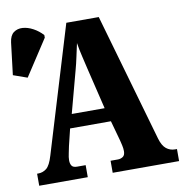

<svg xmlns="http://www.w3.org/2000/svg" viewBox="-106 -803 844 880"><g transform="rotate(-10 316.0 -363.0)"><path d="M6 0V-56H11Q33 -56 50 -69.5Q67 -83 80 -127L258 -714H409L580 -118Q590 -84 607.5 -70Q625 -56 648 -56H657V0H348V-56H382Q395 -56 405.5 -63Q416 -70 416 -89Q416 -102 412.5 -117Q409 -132 407 -140L381 -234H191L172 -156Q170 -144 165.5 -124.5Q161 -105 161 -91Q161 -75 167.5 -65.5Q174 -56 192 -56H232V0ZM210 -298H363L317 -489Q310 -520 302.5 -551Q295 -582 290 -614Q283 -583 276.5 -552Q270 -521 262 -492ZM40 -497 -25 -520 -7 -669Q-3 -701 14.5 -714Q32 -727 56 -725.5Q80 -724 105 -710.5Q130 -697 149 -676V-664Z"/></g></svg>

Font: Noto Serif ExtraCondensed Black
Style: Regular
Weight: 900
Width: 2
Designer: Monotype Design Team
Foundry: Monotype Imaging Inc.
Version: Version 2.015; ttfautohint (v1.8.4.7-5d5b)